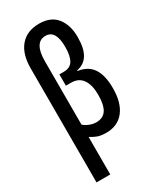

<svg xmlns="http://www.w3.org/2000/svg" viewBox="-247 -843 967 1161"><g transform="rotate(-30 236.5 -262.5)"><path d="M62 240V-556Q62 -656 108.5 -710.5Q155 -765 240 -765Q322 -765 362.5 -713.5Q403 -662 403 -579Q403 -499 377 -457Q351 -415 299 -405V-401Q369 -391 401 -342Q433 -293 433 -204Q433 -103 389 -46.5Q345 10 264 10Q228 10 204.5 1.5Q181 -7 158 -22V240ZM243 -75Q292 -75 314 -109.5Q336 -144 336 -214Q336 -283 309.5 -321Q283 -359 231 -359H194V-438H225Q269 -438 288.5 -469Q308 -500 308 -565Q308 -682 237 -682Q197 -682 177.5 -648.5Q158 -615 158 -551V-108Q175 -93 198 -84Q221 -75 243 -75Z"/></g></svg>

Font: Noto Sans ExtraCondensed Medium
Style: Regular
Weight: 500
Width: 2
Designer: Monotype Design Team
Foundry: Monotype Imaging Inc.
Version: Version 2.013; ttfautohint (v1.8.4.7-5d5b)